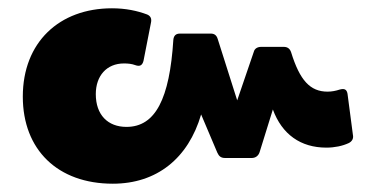

<svg xmlns="http://www.w3.org/2000/svg" viewBox="-20 -505 892 463"><path d="M818 -279C816 -290 810 -292 799 -289C790 -286 780 -284 770 -284C728 -284 703 -311 682 -379C679 -388 673 -392 664 -392H610C601 -392 594 -388 592 -380L552 -263L505 -411C502 -421 496 -424 488 -424H414C404 -424 399 -419 398 -409C389 -267 355 -199 285 -199C240 -199 211 -228 211 -278C211 -322 237 -352 279 -352C289 -352 298 -351 306 -348C317 -344 323 -347 326 -358L344 -450C346 -459 344 -466 335 -470C311 -479 283 -485 250 -485C123 -485 35 -403 35 -272C35 -144 119 -62 252 -62C358 -62 434 -123 465 -229L504 -137C508 -128 513 -124 523 -124H587C596 -124 603 -129 606 -138L638 -241C660 -181 705 -149 767 -149C787 -149 806 -153 821 -160C829 -164 833 -171 831 -180Z"/></svg>

Font: LINE Seed Sans TH ExtraBold
Style: Regular
Weight: 800
Designer: Dalton Maag Ltd | Thai characters by Cadson Demak Co.,Ltd.
Foundry: Dalton Maag Ltd
Version: Version 1.003